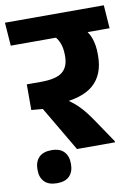

<svg xmlns="http://www.w3.org/2000/svg" viewBox="-111 -700 653 899"><g transform="rotate(-10 215.0 -250.0)"><path d="M454.5 -530.5 446.5 -641H-23.5L-15.5 -530.5ZM386.5 0V-5.5L308 -121.5Q287.5 -151.5 269.2 -172.8Q251 -194 230.2 -211.2Q209.5 -228.5 181.5 -245.5V-286.5L27 -339V-217L81 -212.5L206 0ZM328 -555.5H173.5Q202 -534 214.2 -507.2Q226.5 -480.5 226.5 -444.5V-437Q226.5 -387.5 196.8 -363.2Q167 -339 94.5 -339H27L104.5 -222L152 -223.5Q271.5 -228.5 325.2 -276.2Q379 -324 379 -413V-422Q379 -465 366.8 -498.2Q354.5 -531.5 328 -555.5ZM87 141.5Q126.5 141.5 146.2 121Q166 100.5 166 65Q166 64.5 166 63.5Q166 62.5 166 61.5Q166 26 146.2 5.2Q126.5 -15.5 87 -15.5Q47 -15.5 27 5.2Q7 26 7 61.5Q7 62 7 63.2Q7 64.5 7 65Q7 100.5 27 121Q47 141.5 87 141.5Z"/></g></svg>

Font: Anek Devanagari Medium
Style: Bold
Weight: 700
Version: Version 1.003